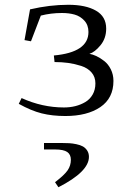

<svg xmlns="http://www.w3.org/2000/svg" viewBox="-20 -476 538 799"><path d="M58.1 -43.9 69.8 -67.9Q155.8 -28.8 246.1 -28.8Q271 -28.8 293.5 -34.4Q315.9 -40 335 -51.3Q354 -62.5 365.5 -82.5Q377 -102.5 377 -128.9Q377 -155.8 361.1 -174.3Q345.2 -192.9 317.9 -201.7Q290.5 -210.4 263.9 -214.1Q237.3 -217.8 207 -217.8L204.1 -245.1Q348.1 -258.3 348.1 -342.8Q348.1 -371.6 331.1 -390.1Q314 -408.7 290.5 -415.3Q267.1 -421.9 237.8 -421.9Q191.9 -421.9 149.9 -411.1L108.9 -304.2L82 -309.1L105 -437Q187 -456.1 264.2 -456.1Q336.9 -456.1 379.4 -431.6Q421.9 -407.2 421.9 -356.9Q421.9 -316.4 398.2 -287.6Q374.5 -258.8 352.1 -252Q365.2 -250 380.9 -242.7Q396.5 -235.4 413.3 -222.4Q430.2 -209.5 441.2 -187.5Q452.1 -165.5 452.1 -139.2Q452.1 -67.4 397.5 -30.3Q342.8 6.8 252 6.8Q197.3 6.8 153.6 -4.2Q109.9 -15.1 58.1 -43.9ZM163.1 119.1H237.8Q254.9 119.1 268.1 119.9Q281.2 120.6 297.6 124Q314 127.4 324.7 133.3Q335.4 139.2 342.8 150.4Q350.1 161.6 350.1 176.8Q350.1 238.3 223.1 303.2L209 282.2Q248 252.4 261.5 232.7Q274.9 212.9 274.9 189Q274.9 167 259.8 156.5Q244.6 146 209 146H163.1Z"/></svg>

Font: Dehuti
Style: Book
Weight: 400
Version: Version 1.2